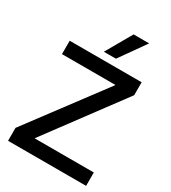

<svg xmlns="http://www.w3.org/2000/svg" viewBox="-219 -1034 1019 1144"><g transform="rotate(30 290.5 -461.5)"><path d="M24 0V-89L411 -606V-608H44V-700H539V-611L155 -94V-92H561V0ZM253 -745 355 -923H462L336 -745Z"/></g></svg>

Font: Georama Medium
Style: Regular
Weight: 500
Designer: Jean-Baptiste Levee
Foundry: Production Type
Version: Version 1.000